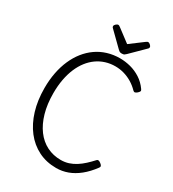

<svg xmlns="http://www.w3.org/2000/svg" viewBox="-319 -1573 1588 1761"><g transform="rotate(30 474.5 -692.5)"><path d="M562 19Q458 19 373.5 -23.5Q289 -66 229 -143.5Q169 -221 136.5 -327.5Q104 -434 104 -564Q104 -651 119 -727.5Q134 -804 162.5 -868.5Q191 -933 231.5 -984Q272 -1035 324 -1071.5Q376 -1108 438 -1127Q500 -1146 569 -1146Q625 -1146 681 -1131.5Q737 -1117 788 -1084.5Q839 -1052 877 -998Q886 -986 882 -977Q878 -968 866 -957Q852 -945 842 -943Q832 -941 822 -951Q788 -986 747.5 -1010.5Q707 -1035 662 -1048Q617 -1061 569 -1061Q516 -1061 467.5 -1046Q419 -1031 377.5 -1001.5Q336 -972 303 -929.5Q270 -887 246.5 -831.5Q223 -776 210.5 -709Q198 -642 198 -564Q198 -448 224.5 -355.5Q251 -263 299.5 -198Q348 -133 415 -99.5Q482 -66 562 -66Q606 -66 644.5 -78.5Q683 -91 718 -113.5Q753 -136 785 -165.5Q817 -195 847 -228Q856 -238 867.5 -235.5Q879 -233 892 -222Q906 -211 909 -202Q912 -193 904 -182Q853 -113 797.5 -68.5Q742 -24 683.5 -2.5Q625 19 562 19ZM719 -1404Q728 -1404 741 -1392.5Q754 -1381 754 -1370Q754 -1368 753.5 -1364Q753 -1360 748 -1354L603 -1211Q596 -1205 587.5 -1198Q579 -1191 559 -1191Q540 -1191 532 -1198Q524 -1205 517 -1211L371 -1354Q366 -1360 365.5 -1364Q365 -1368 365 -1370Q365 -1381 378 -1392.5Q391 -1404 400 -1404Q407 -1404 412.5 -1400.5Q418 -1397 425 -1392L559 -1291L694 -1392Q702 -1397 707 -1400.5Q712 -1404 719 -1404Z"/></g></svg>

Font: Playwrite BR
Style: Regular
Weight: 400
Designer: Veronika Burian, José Scaglione
Foundry: TypeTogether
Version: Version 1.002